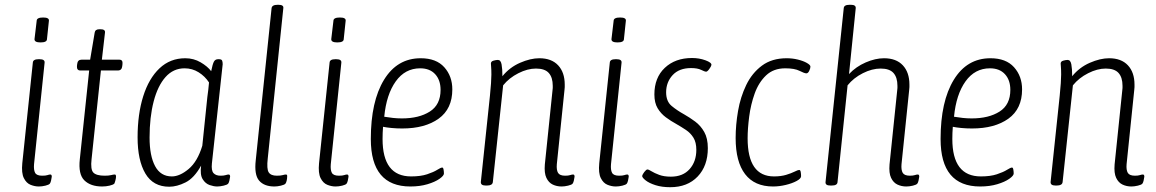

<svg xmlns="http://www.w3.org/2000/svg" viewBox="-20 -772 4824 801"><path d="M142 6Q125 6 107.5 -1Q90 -8 79.5 -29Q69 -50 73 -91L117 -511Q118 -525 141 -525H145Q168 -525 166 -510L122 -87Q120 -63 126.5 -51Q133 -39 156 -39Q171 -39 178 -41.5Q185 -44 190 -44Q196 -44 196 -35Q195 -27 193 -18.5Q191 -10 188 -6Q184 -1 169.5 2.5Q155 6 142 6ZM149 -595Q123 -595 124 -609L133 -685Q133 -699 160 -699Q186 -699 184 -685L176 -609Q176 -595 149 -595Z M406 6Q358 6 332 -19.5Q306 -45 313 -108L352 -478H315Q300 -478 301 -496L302 -505Q304 -523 320 -523H356L375 -636Q377 -650 395 -650H399Q420 -650 418 -636L405 -523H478Q493 -523 491 -505L490 -496Q488 -478 472 -478H401L362 -108Q357 -65 369.5 -52Q382 -39 417 -39Q434 -39 443.5 -41.5Q453 -44 459 -44Q464 -44 464 -35Q464 -29 461.5 -19.5Q459 -10 457 -6Q452 -1 437 2.5Q422 6 406 6Z M686 7Q619 7 586.5 -48Q554 -103 554 -199Q554 -296 577.5 -370.5Q601 -445 645.5 -487Q690 -529 753 -529Q788 -529 817 -512Q846 -495 861 -475Q867 -505 872.5 -515Q878 -525 890 -525H893Q904 -525 906.5 -519.5Q909 -514 909 -504L864 -90Q861 -60 871 -49.5Q881 -39 900 -39Q914 -39 921.5 -41.5Q929 -44 934 -44Q940 -44 940 -35Q939 -27 937 -18.5Q935 -10 932 -6Q928 -1 913 2.5Q898 6 886 6Q872 6 854.5 0Q837 -6 825.5 -24.5Q814 -43 819 -81Q790 -29 754 -11Q718 7 686 7ZM697 -36Q730 -36 767 -67Q804 -98 824 -164L845 -367Q847 -380 849 -398Q851 -416 852 -428Q835 -454 808.5 -470.5Q782 -487 750 -487Q703 -487 670.5 -450.5Q638 -414 621 -348.5Q604 -283 604 -198Q604 -122 627 -79Q650 -36 697 -36Z M1125 6Q1082 6 1061 -18.5Q1040 -43 1047 -104L1113 -738Q1115 -752 1138 -752H1142Q1164 -752 1162 -738L1097 -111Q1092 -67 1101 -53Q1110 -39 1135 -39Q1151 -39 1159.5 -41.5Q1168 -44 1173 -44Q1179 -44 1178 -35Q1178 -27 1176 -18.5Q1174 -10 1171 -6Q1167 -1 1152 2.5Q1137 6 1125 6Z M1380 6Q1363 6 1345.5 -1Q1328 -8 1317.5 -29Q1307 -50 1311 -91L1355 -511Q1356 -525 1379 -525H1383Q1406 -525 1404 -510L1360 -87Q1358 -63 1364.5 -51Q1371 -39 1394 -39Q1409 -39 1416 -41.5Q1423 -44 1428 -44Q1434 -44 1434 -35Q1433 -27 1431 -18.5Q1429 -10 1426 -6Q1422 -1 1407.5 2.5Q1393 6 1380 6ZM1387 -595Q1361 -595 1362 -609L1371 -685Q1371 -699 1398 -699Q1424 -699 1422 -685L1414 -609Q1414 -595 1387 -595Z M1692 6Q1527 6 1527 -192Q1527 -349 1582 -439Q1637 -529 1735 -529Q1800 -529 1833.5 -491.5Q1867 -454 1867 -399Q1867 -318 1810 -277Q1753 -236 1658 -236Q1635 -236 1614 -238Q1593 -240 1578 -243Q1576 -217 1576 -192Q1576 -36 1695 -36Q1735 -36 1762 -45Q1789 -54 1804 -63.5Q1819 -73 1825 -73Q1829 -73 1830.5 -64.5Q1832 -56 1832 -48Q1832 -39 1813.5 -26Q1795 -13 1763.5 -3.5Q1732 6 1692 6ZM1657 -278Q1728 -278 1773 -306.5Q1818 -335 1818 -397Q1818 -438 1795.5 -462.5Q1773 -487 1733 -487Q1670 -487 1631 -432.5Q1592 -378 1583 -285Q1601 -282 1619.5 -280Q1638 -278 1657 -278Z M2323 6Q2303 6 2286 -2Q2269 -10 2259.5 -30Q2250 -50 2253 -86L2285 -395Q2286 -400 2286 -405Q2286 -410 2286 -414Q2286 -449 2269.5 -467.5Q2253 -486 2216 -486Q2181 -486 2142.5 -466.5Q2104 -447 2079 -416L2036 -12Q2034 2 2012 2H2006Q1985 2 1986 -13L2024 -373Q2027 -402 2028.5 -425Q2030 -448 2030 -461Q2030 -481 2029 -492Q2028 -503 2028 -507Q2028 -516 2039 -519Q2050 -522 2057 -522Q2069 -522 2072.5 -503.5Q2076 -485 2076 -454Q2106 -491 2149.5 -510Q2193 -529 2230 -529Q2281 -529 2308.5 -499.5Q2336 -470 2336 -419Q2336 -414 2336 -408.5Q2336 -403 2335 -397L2303 -87Q2301 -63 2308 -51Q2315 -39 2338 -39Q2351 -39 2358.5 -41.5Q2366 -44 2371 -44Q2377 -44 2377 -35Q2376 -27 2374 -18.5Q2372 -10 2369 -6Q2365 -1 2350 2.5Q2335 6 2323 6Z M2549 6Q2532 6 2514.5 -1Q2497 -8 2486.5 -29Q2476 -50 2480 -91L2524 -511Q2525 -525 2548 -525H2552Q2575 -525 2573 -510L2529 -87Q2527 -63 2533.5 -51Q2540 -39 2563 -39Q2578 -39 2585 -41.5Q2592 -44 2597 -44Q2603 -44 2603 -35Q2602 -27 2600 -18.5Q2598 -10 2595 -6Q2591 -1 2576.5 2.5Q2562 6 2549 6ZM2556 -595Q2530 -595 2531 -609L2540 -685Q2540 -699 2567 -699Q2593 -699 2591 -685L2583 -609Q2583 -595 2556 -595Z M2776 9Q2741 9 2714.5 0.5Q2688 -8 2673.5 -19.5Q2659 -31 2659 -38Q2660 -44 2668 -54.5Q2676 -65 2681 -65Q2686 -65 2698 -57.5Q2710 -50 2730 -42.5Q2750 -35 2779 -35Q2829 -35 2857 -66.5Q2885 -98 2885 -147Q2885 -178 2873 -197.5Q2861 -217 2841.5 -230Q2822 -243 2801 -255Q2779 -267 2758 -282.5Q2737 -298 2723.5 -320.5Q2710 -343 2710 -378Q2710 -448 2753.5 -489Q2797 -530 2867 -530Q2897 -530 2923 -520.5Q2949 -511 2948 -501Q2947 -495 2939 -484Q2931 -473 2926 -473Q2920 -473 2905 -480.5Q2890 -488 2863 -488Q2813 -488 2786 -458.5Q2759 -429 2759 -387Q2759 -349 2782 -330Q2805 -311 2834 -295Q2857 -282 2880 -265Q2903 -248 2918 -221.5Q2933 -195 2933 -154Q2933 -80 2890.5 -35.5Q2848 9 2776 9Z M3205 6Q3128 6 3088.5 -45.5Q3049 -97 3049 -196Q3049 -251 3059 -309Q3069 -367 3093 -417Q3117 -467 3158.5 -498Q3200 -529 3262 -529Q3286 -529 3308.5 -523.5Q3331 -518 3346 -509.5Q3361 -501 3361 -494Q3361 -487 3356 -476.5Q3351 -466 3344 -466Q3336 -466 3315.5 -476.5Q3295 -487 3256 -487Q3207 -487 3176 -457.5Q3145 -428 3128.5 -382Q3112 -336 3105.5 -285.5Q3099 -235 3099 -195Q3099 -36 3209 -36Q3238 -36 3259.5 -42.5Q3281 -49 3295 -56Q3309 -63 3314 -63Q3319 -63 3320.5 -54.5Q3322 -46 3322 -37Q3322 -27 3303.5 -17Q3285 -7 3258 -0.5Q3231 6 3205 6Z M3761 6Q3741 6 3724 -2Q3707 -10 3697.5 -30Q3688 -50 3691 -86L3723 -395Q3724 -400 3724 -405Q3724 -410 3724 -414Q3724 -449 3707.5 -467.5Q3691 -486 3654 -486Q3618 -486 3579.5 -466.5Q3541 -447 3516 -416L3474 -12Q3473 2 3450 2H3444Q3423 2 3424 -12L3500 -738Q3501 -752 3524 -752H3530Q3551 -752 3550 -738L3522 -463Q3551 -494 3591.5 -511.5Q3632 -529 3668 -529Q3719 -529 3746.5 -499.5Q3774 -470 3774 -419Q3774 -414 3774 -408.5Q3774 -403 3773 -397L3741 -87Q3739 -63 3746 -51Q3753 -39 3776 -39Q3789 -39 3796.5 -41.5Q3804 -44 3809 -44Q3815 -44 3815 -35Q3814 -27 3812 -18.5Q3810 -10 3807 -6Q3803 -1 3788.5 2.5Q3774 6 3761 6Z M4069 6Q3904 6 3904 -192Q3904 -349 3959 -439Q4014 -529 4112 -529Q4177 -529 4210.5 -491.5Q4244 -454 4244 -399Q4244 -318 4187 -277Q4130 -236 4035 -236Q4012 -236 3991 -238Q3970 -240 3955 -243Q3953 -217 3953 -192Q3953 -36 4072 -36Q4112 -36 4139 -45Q4166 -54 4181 -63.5Q4196 -73 4202 -73Q4206 -73 4207.5 -64.5Q4209 -56 4209 -48Q4209 -39 4190.5 -26Q4172 -13 4140.5 -3.5Q4109 6 4069 6ZM4034 -278Q4105 -278 4150 -306.5Q4195 -335 4195 -397Q4195 -438 4172.5 -462.5Q4150 -487 4110 -487Q4047 -487 4008 -432.5Q3969 -378 3960 -285Q3978 -282 3996.5 -280Q4015 -278 4034 -278Z M4700 6Q4680 6 4663 -2Q4646 -10 4636.5 -30Q4627 -50 4630 -86L4662 -395Q4663 -400 4663 -405Q4663 -410 4663 -414Q4663 -449 4646.5 -467.5Q4630 -486 4593 -486Q4558 -486 4519.5 -466.5Q4481 -447 4456 -416L4413 -12Q4411 2 4389 2H4383Q4362 2 4363 -13L4401 -373Q4404 -402 4405.5 -425Q4407 -448 4407 -461Q4407 -481 4406 -492Q4405 -503 4405 -507Q4405 -516 4416 -519Q4427 -522 4434 -522Q4446 -522 4449.5 -503.5Q4453 -485 4453 -454Q4483 -491 4526.5 -510Q4570 -529 4607 -529Q4658 -529 4685.5 -499.5Q4713 -470 4713 -419Q4713 -414 4713 -408.5Q4713 -403 4712 -397L4680 -87Q4678 -63 4685 -51Q4692 -39 4715 -39Q4728 -39 4735.5 -41.5Q4743 -44 4748 -44Q4754 -44 4754 -35Q4753 -27 4751 -18.5Q4749 -10 4746 -6Q4742 -1 4727 2.5Q4712 6 4700 6Z"/></svg>

Font: Asap Condensed Condensed ExtraLight
Style: Italic
Weight: 200
Width: 3
Italic angle: -6°
Designer: Pablo Cosgaya
Foundry: Omnibus-Type
Version: Version 3.001; ttfautohint (v1.8.4.7-5d5b)